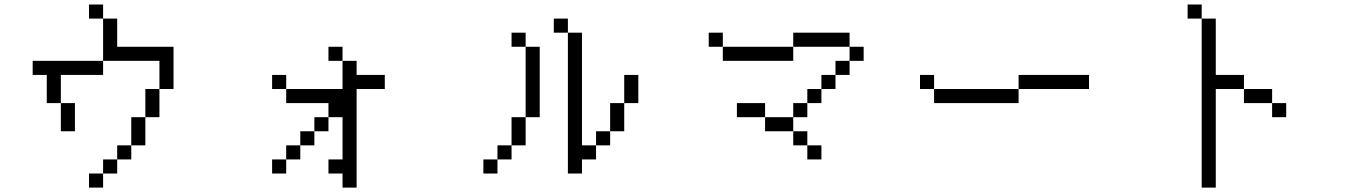

<svg xmlns="http://www.w3.org/2000/svg" viewBox="-20 -770 6040 852"><path d="M437.5 -687.5H375V-750H437.5ZM125 -500H437.5V-437.5H250V-312.5H187.5V-437.5H125ZM250 -312.5H312.5V-187.5H250ZM375 0H437.5V62.5H375ZM437.5 -62.5H500V0H437.5ZM437.5 -687.5H500V-562.5H750V-375H687.5V-500H437.5ZM500 -125H562.5V-62.5H500ZM562.5 -250H625V-125H562.5ZM625 -375H687.5V-250H625Z M1500 -500H1437.5V-562.5H1500ZM1187.5 -62.5H1250V0H1187.5ZM1187.5 -437.5H1250V-375H1187.5ZM1250 -125H1312.5V-62.5H1250ZM1250 -375H1500V-500H1562.5V-437.5H1687.5V-375H1562.5V62.5H1500V0H1437.5V-62.5H1500V-250H1437.5V-312.5H1250ZM1312.5 -187.5H1375V-125H1312.5ZM1375 -250H1437.5V-187.5H1375Z M2500 -625H2437.5V-687.5H2500ZM2125 -62.5H2187.5V0H2125ZM2187.5 -125H2250V-62.5H2187.5ZM2250 -250H2312.5V-125H2250ZM2250 -625H2312.5V-562.5H2250ZM2312.5 -562.5H2375V-250H2312.5ZM2500 -625H2562.5V-125H2625V-62.5H2562.5V0H2500ZM2625 -187.5H2687.5V-125H2625ZM2687.5 -312.5H2750V-187.5H2687.5ZM2750 -437.5H2812.5V-312.5H2750Z M3187.5 -562.5H3125V-625H3187.5ZM3187.5 -562.5H3500V-500H3187.5ZM3250 -312.5H3375V-250H3250ZM3375 -250H3500V-187.5H3375ZM3500 -187.5H3562.5V-125H3500ZM3500 -312.5H3562.5V-250H3500ZM3500 -625H3750V-562.5H3500ZM3562.5 -125H3625V-62.5H3562.5ZM3562.5 -375H3625V-312.5H3562.5ZM3625 -437.5H3687.5V-375H3625ZM3687.5 -500H3750V-437.5H3687.5ZM3750 -562.5H3812.5V-500H3750Z M4125 -375H4062.5V-437.5H4125ZM4125 -375H4500V-312.5H4125ZM4500 -437.5H4812.5V-375H4500Z M5312.5 -687.5H5250V-750H5312.5ZM5312.5 -687.5H5375V-437.5H5500V-375H5375V62.5H5312.5ZM5500 -375H5625V-312.5H5500ZM5625 -312.5H5687.5V-250H5625Z"/></svg>

Font: 寒蝉点阵体 16px
Style: Regular
Weight: 400
Designer: Designed by Warren2060
Foundry: ChillType
Version: Version 1.000